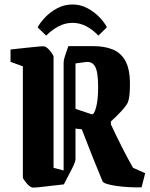

<svg xmlns="http://www.w3.org/2000/svg" viewBox="-20 -826 668 857"><path d="M438 -16Q420 -59 394.5 -122.5Q369 -186 345 -249Q338 -250 331 -250.5Q324 -251 317 -252V-114Q317 -108 310.5 -92.5Q304 -77 293 -57L265 -3Q243 -1 212 3Q181 7 155.5 9.5Q130 12 124 11Q111 7 97.5 -9.5Q84 -26 82 -33V-530L27 -550V-605Q44 -607 67.5 -609.5Q91 -612 114.5 -614.5Q138 -617 155.5 -618.5Q173 -620 178 -619Q191 -615 204 -598.5Q217 -582 219 -574V-77L264 -65V-548Q264 -558 270.5 -577.5Q277 -597 285 -620H398Q446 -620 482.5 -605.5Q519 -591 539.5 -554.5Q560 -518 560 -451Q560 -430 558.5 -408.5Q557 -387 551 -370Q546 -357 523 -331.5Q500 -306 475 -284V-271Q499 -219 526.5 -165Q554 -111 574 -77L628 -53L612 10Q588 11 559 9.5Q530 8 503.5 4.5Q477 1 459 -4.5Q441 -10 438 -16ZM389 -316Q400 -313 409 -347Q418 -381 418 -438Q418 -505 404.5 -529Q391 -553 362 -549L317 -543V-340ZM304 -806Q339 -806 370 -789.5Q401 -773 424 -749Q447 -725 457 -704L419 -667Q396 -692 366.5 -708Q337 -724 304 -724Q270 -724 240.5 -708Q211 -692 186 -667L148 -704Q159 -725 182 -749Q205 -773 236 -789.5Q267 -806 304 -806Z"/></svg>

Font: Grenze Gotisch
Style: Bold
Weight: 700
Designer: Renata Polastri
Foundry: Omnibus-Type
Version: Version 1.001